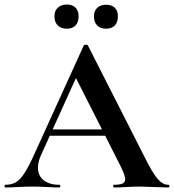

<svg xmlns="http://www.w3.org/2000/svg" viewBox="-28 -830 770 850"><path d="M186 -257H474L481 -229H171ZM717 0Q697 0 655 -2Q611 -4 592 -4Q567 -4 531 -2Q497 0 477 0Q473 0 473 -6Q473 -12 477 -12Q503 -12 514.5 -17.5Q526 -23 526 -37Q526 -54 506 -94L303 -495L352 -581L153 -142Q140 -113 140 -88Q140 -52 165.5 -32Q191 -12 234 -12Q239 -12 239 -6Q239 0 234 0Q216 0 182 -2Q144 -4 116 -4Q89 -4 51 -2Q17 0 -4 0Q-8 0 -8 -6Q-8 -12 -4 -12Q24 -12 43 -23.5Q62 -35 81 -64.5Q100 -94 126 -152L343 -629Q345 -632 352 -632Q360 -632 361 -629L611 -137Q646 -66 669 -39Q692 -12 717 -12Q722 -12 722 -6Q722 0 717 0ZM213 -758Q213 -782 228 -796Q243 -810 268 -810Q293 -810 306.5 -796Q320 -782 320 -758Q320 -732 306.5 -717.5Q293 -703 268 -703Q242 -703 227.5 -717.5Q213 -732 213 -758ZM388 -758Q388 -782 402.5 -795.5Q417 -809 442 -809Q467 -809 480.5 -795.5Q494 -782 494 -758Q494 -732 480.5 -717.5Q467 -703 442 -703Q416 -703 402 -717.5Q388 -732 388 -758Z"/></svg>

Font: Cormorant Garamond
Style: Bold
Weight: 700
Designer: Christian Thalmann (Catharsis Fonts)
Foundry: Catharsis Fonts
Version: Version 4.000